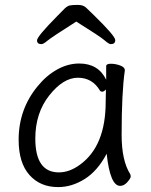

<svg xmlns="http://www.w3.org/2000/svg" viewBox="-20 -745 615 783"><path d="M124 -180Q124 -42 220 -42Q264 -42 307 -74Q411 -150 411 -330Q411 -355 412 -380Q403 -371 397 -371Q391 -371 388 -375Q357 -428 297.5 -428Q238 -428 181 -356Q124 -284 124 -180ZM470 13Q429 13 415 -118Q378 -48 325.5 -15Q273 18 217 18Q144 18 100 -31.5Q56 -81 56 -175Q56 -300 134 -394Q169 -437 213 -461.5Q257 -486 303 -486Q381 -486 413 -420V-475Q413 -485 432 -485Q451 -485 470 -478Q489 -471 489 -459V-457Q476 -368 476 -195Q476 -90 511 -35Q513 -31 513 -24.5Q513 -18 499.5 -2.5Q486 13 470 13ZM291 -657Q190 -593 173.5 -579Q157 -565 149 -565Q131 -565 131 -580.5Q131 -596 212 -678Q232 -699 243.5 -710Q255 -721 265.5 -723Q276 -725 298 -725Q320 -725 332 -713Q344 -701 364 -682Q450 -598 450 -581.5Q450 -565 432 -565Q424 -565 406.5 -580.5Q389 -596 291 -657Z"/></svg>

Font: LXGW WenKai Lite
Style: Regular
Weight: 400
Designer: LXGW / Fontworks Inc.
Foundry: LXGW / Fontworks Inc.
Version: Version 1.511; March 25, 2025